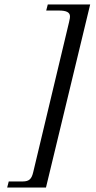

<svg xmlns="http://www.w3.org/2000/svg" viewBox="-20 -683 429 856"><path d="M382 -663H193L186 -636H243C276 -636 292 -628 292 -610C292 -606 292 -601 288 -585L128 85C121 114 111 126 81 126H19L12 153H185Z"/></svg>

Font: XITS
Style: Italic
Weight: 400
Italic angle: -16.33°
Designer: MicroPress Inc., with final additions and corrections provided by Coen Hoffman, Elsevier (retired)
Version: Version 1.107